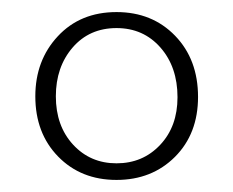

<svg xmlns="http://www.w3.org/2000/svg" viewBox="-20 -730 386 318"><path d="M173 -710Q232 -710 270 -670.8Q308 -631.5 308 -569.5Q308 -508.5 269.8 -470.2Q231.5 -432 173 -432Q114 -432 76.2 -470.8Q38.5 -509.5 38.5 -570.5Q38.5 -630 75.8 -670Q113 -710 173 -710ZM173 -683.5Q128 -683.5 100.2 -651.2Q72.5 -619 72.5 -570.5Q72.5 -521.5 101 -490.5Q129.5 -459.5 173 -459.5Q216.5 -459.5 245.2 -490Q274 -520.5 274 -569Q274 -619 245.8 -651.2Q217.5 -683.5 173 -683.5Z"/></svg>

Font: Fraunces 72pt S100 Thin
Style: Regular
Weight: 100
Version: Version 1.000; ttfautohint (v1.8.3)